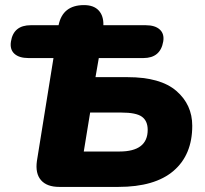

<svg xmlns="http://www.w3.org/2000/svg" viewBox="-20 -734 807 754"><path d="M213 0Q164 0 141 -26.5Q118 -53 125 -102L190 -506H92Q55 -506 36.5 -523Q18 -540 23 -571Q33 -635 101 -635H210Q226 -714 310 -714Q348 -714 367.5 -693Q387 -672 386 -635H552Q589 -635 607.5 -618Q626 -601 621 -571Q610 -506 543 -506H368L355 -431H481Q610 -431 672.5 -377Q735 -323 735 -240Q735 -126 661.5 -63Q588 0 445 0ZM309 -139H449Q560 -139 560 -224Q560 -259 537.5 -275.5Q515 -292 456 -292H334Z"/></svg>

Font: Nunito Black
Style: Italic
Weight: 900
Italic angle: -9°
Designer: Vernon Adams
Foundry: Vernon Adams
Version: Version 3.601; ttfautohint (v1.8.2.53-6de2)